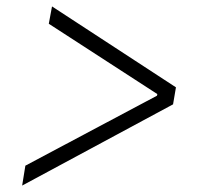

<svg xmlns="http://www.w3.org/2000/svg" viewBox="-20 -605 640 598"><path d="M59 -89 469 -307 470 -312 132 -531 142 -585 528 -333 519 -280 49 -27Z"/></svg>

Font: IBM Plex Mono Light
Style: Italic
Weight: 300
Italic angle: -9°
Monospace: yes
Designer: Mike Abbink, Paul van der Laan, Pieter van Rosmalen
Foundry: Bold Monday
Version: Version 2.3